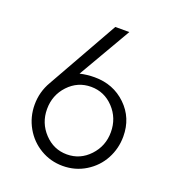

<svg xmlns="http://www.w3.org/2000/svg" viewBox="-128 -792 826 904"><g transform="rotate(20 285.0 -340.0)"><path d="M286.1 9.8Q225.1 9.8 174.1 -20.5Q123 -50.8 93.5 -103Q64 -155.3 64 -216.8Q64 -280.8 96.2 -335.9L295.9 -689.9H366.2L212.9 -425.8Q248.5 -434.1 286.1 -434.1Q379.9 -434.1 443.8 -372.6Q507.8 -311 507.8 -217.8Q507.8 -157.7 480 -105.7Q452.1 -53.7 400.6 -22Q349.1 9.8 286.1 9.8ZM445.8 -216.8Q445.8 -287.1 399.2 -336.7Q352.5 -386.2 286.1 -386.2Q219.2 -386.2 172.6 -336.7Q126 -287.1 126 -216.8Q126 -147.5 172.9 -97.7Q219.7 -47.9 286.1 -47.9Q352.5 -47.9 399.2 -97.7Q445.8 -147.5 445.8 -216.8Z"/></g></svg>

Font: HK Grotesk Light
Style: Regular
Weight: 300
Designer: Alfredo Marco Pradil and Stefan Peev
Foundry: Hanken Design Co.
Version: Version 1.045;PS 001.045;hotconv 1.0.88;makeotf.lib2.5.64775